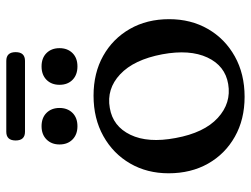

<svg xmlns="http://www.w3.org/2000/svg" viewBox="-116 -690 817 626"><g transform="rotate(-90 293.0 -376.5)"><path d="M294.5 -480.5Q368.5 -480.5 424.5 -449Q480.5 -417.5 512.2 -362Q544 -306.5 544 -234Q544 -163 512 -107.5Q480 -52 422.8 -20Q365.5 12 291 12Q217 12 160.8 -19.8Q104.5 -51.5 73 -107.2Q41.5 -163 41.5 -236Q41.5 -306 73.5 -361.2Q105.5 -416.5 162.8 -448.5Q220 -480.5 294.5 -480.5ZM332.5 -41.5Q392 -51.5 419 -109.2Q446 -167 429.5 -256.5Q412 -349 364.2 -393.8Q316.5 -438.5 254.5 -427.5Q194.5 -417.5 167 -360.2Q139.5 -303 156.5 -213Q173.5 -120 222 -75.5Q270.5 -31 332.5 -41.5ZM195 -533Q168 -533 151.8 -549Q135.5 -565 135.5 -591.5Q135.5 -617.5 151.8 -633.8Q168 -650 195 -650Q222.5 -650 238.5 -633.8Q254.5 -617.5 254.5 -591.5Q254.5 -565.5 238.5 -549.2Q222.5 -533 195 -533ZM390 -533Q362.5 -533 346.2 -549Q330 -565 330 -591.5Q330 -617.5 346.2 -633.8Q362.5 -650 390 -650Q417.5 -650 433.5 -633.8Q449.5 -617.5 449.5 -591.5Q449.5 -565.5 433.5 -549.2Q417.5 -533 390 -533ZM148.5 -734.5Q148.5 -765 177 -765H408Q436.5 -765 436.5 -734.5Q436.5 -704 408 -704H177Q148.5 -704 148.5 -734.5Z"/></g></svg>

Font: Fraunces 9pt S050
Style: Regular
Weight: 400
Version: Version 1.000; ttfautohint (v1.8.3)